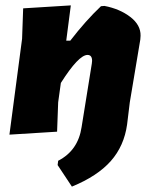

<svg xmlns="http://www.w3.org/2000/svg" viewBox="-20 -496 576 713"><path d="M66 -465 243 -476 226 -345H241Q298 -419 355 -473L368 -474Q425 -463 464 -433Q503 -403 502 -363L501 -349L462 -116L452 -34Q441 46 391.5 102Q342 158 247 197L194 117L196 101Q270 63 283 -24L321 -260L322 -270Q322 -292 305 -292Q272 -292 206 -188L196 -116L192 -7L15 4L62 -352Z"/></svg>

Font: Alegreya Sans SC Black
Style: Italic
Weight: 900
Italic angle: -7°
Designer: Juan Pablo del Peral
Foundry: Huerta Tipografica
Version: Version 2.007